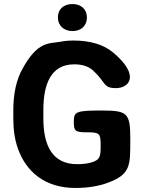

<svg xmlns="http://www.w3.org/2000/svg" viewBox="-20 -922 721 952"><path d="M362 -108C239 -108 195 -202 195 -334V-377C195 -504 232 -603 348 -603C390 -603 421 -592 443 -571C506 -513 490 -485 555 -485C619 -485 677 -546 543 -660C496 -700 430 -721 344 -721C321 -721 300 -719 279 -715C225 -705 167 -720 91 -580C61 -526 46 -457 46 -376V-334C46 -279 53 -230 68 -188C108 -72 201 10 354 10C415 10 470 1 515 -16C629 -58 626 -103 626 -232C626 -361 613 -374 486 -374C359 -374 346 -369 346 -320C346 -271 352 -266 413 -266C473 -266 479 -260 479 -205C479 -149 479 -129 431 -116C410 -110 386 -108 362 -108ZM339 -768C382 -768 411 -794 411 -835C411 -876 382 -902 339 -902C296 -902 267 -877 267 -835C267 -795 297 -768 339 -768Z"/></svg>

Font: Asimov Print
Style: A
Weight: 500
Designer: Google
Version: Version 2.000980: 2014